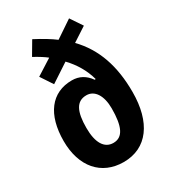

<svg xmlns="http://www.w3.org/2000/svg" viewBox="-188 -868 880 980"><g transform="rotate(-30 252.0 -378.5)"><path d="M250 10C388 10 467 -99 467 -278C467 -430 427 -549 338 -641L421 -695L374 -765L273 -697C244 -719 206 -742 158 -767L112 -689C145 -671 170 -655 186 -642L93 -583L140 -512L248 -583C291 -538 321 -487 337 -429L331 -428C305 -465 271 -484 228 -484C107 -484 37 -392 37 -236C37 -85 119 10 250 10ZM253 -101C200 -101 171 -149 171 -236C171 -333 195 -381 254 -381C302 -381 333 -334 333 -259C333 -154 310 -101 253 -101Z"/></g></svg>

Font: Kathrein 77 Bold Condensed
Style: Regular
Weight: 700
Width: 3
Designer: Lazydogs Typefoundry, based on Open Sans by Ascender Corporation
Foundry: Lazydogs Typefoundry
Version: Version 1.003;PS 001.003;hotconv 1.0.88;makeotf.lib2.5.64775